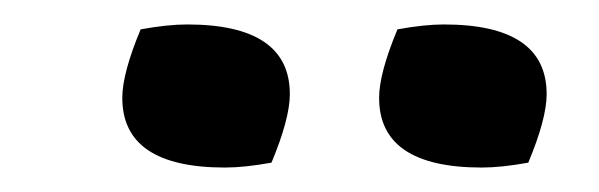

<svg xmlns="http://www.w3.org/2000/svg" viewBox="-20 -819 490 157"><path d="M164 -682Q80 -682 80 -739Q80 -759 95 -795Q117 -799 133 -799Q217 -799 217 -742Q217 -722 202 -686Q180 -682 164 -682ZM374 -682Q290 -682 290 -739Q290 -759 305 -795Q327 -799 343 -799Q427 -799 427 -742Q427 -722 412 -686Q390 -682 374 -682Z"/></svg>

Font: Merienda
Style: Regular
Weight: 400
Designer: Eduardo Rodriguez Tunni
Foundry: Eduardo Rodriguez Tunni
Version: Version 1.001